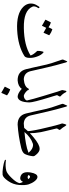

<svg xmlns="http://www.w3.org/2000/svg" viewBox="883 -1649 1004 2810"><g transform="rotate(90 1385.0 -244.0)"><path d="M755 -372Q772 -356 785.5 -333Q799 -310 809 -281Q830 -224 827 -169Q825 -115 800 -99Q727 -53 632 -26Q537 1 418 7Q181 19 80 -83Q16 -149 37 -236Q42 -254 52.5 -273.5Q63 -293 78 -314Q82 -321 90 -319Q95 -318 98 -311Q101 -305 97 -300Q82 -280 76 -257Q69 -235 78 -216Q135 -86 390 -91Q517 -93 617.5 -117.5Q718 -142 792 -189Q782 -228 727 -285Q724 -288 725 -309Q725 -311 725 -312Q726 -336 736 -372Q740 -386 755 -372ZM406 -505Q407 -508 413 -507Q434 -500 453.5 -490Q473 -480 492 -466Q497 -462 494 -457L460 -381Q458 -378 450 -383Q447 -386 431 -394.5Q415 -403 387 -418L359 -359Q357 -354 349 -360Q345 -363 325.5 -374Q306 -385 272 -404Q267 -407 269 -410L306 -483Q307 -486 313 -485Q331 -480 347.5 -471.5Q364 -463 379 -452Z M876 -720Q879 -726 881 -726Q887 -727 894 -705Q939 -550 964 -440Q988 -336 1002.5 -273Q1017 -210 1022 -188Q1045 -96 1139 -90Q1166 -88 1166 -54Q1167 0 1155 0Q1024 0 993 -122Q981 -173 969 -224.5Q957 -276 946 -328Q925 -432 904.5 -496.5Q884 -561 855 -643Q849 -658 853 -668Z M1383 -90Q1402 -85 1404 -79Q1407 -71 1408 -55Q1411 0 1399 0Q1345 0 1280 -61Q1244 -6 1155 0Q1145 0 1139 -15L1124 -57Q1120 -66 1124 -78Q1128 -88 1139 -90Q1248 -99 1275 -156Q1279 -164 1288 -164Q1297 -164 1299 -155Q1300 -147 1303 -143Q1344 -98 1383 -90ZM1286 112Q1287 109 1293 110Q1335 124 1372 152Q1376 156 1374 160L1340 236Q1338 241 1330 235Q1326 232 1306.5 221Q1287 210 1253 191Q1247 188 1249 185Z M1299 -660Q1307 -696 1309 -705Q1310 -714 1317 -714Q1325 -714 1330 -704Q1353 -659 1386 -631Q1397 -621 1389 -608L1372 -577Q1380 -549 1387.5 -523Q1395 -497 1403 -473Q1480 -224 1479 -171Q1475 -12 1399 0Q1398 0 1397 0Q1381 -2 1372 -66Q1370 -82 1376 -87Q1379 -90 1383 -90Q1437 -96 1451 -135Q1443 -174 1425.5 -236Q1408 -298 1383 -381Q1358 -464 1342 -515Q1326 -566 1321 -585L1301 -642Q1297 -654 1299 -660Z M1524 -720Q1527 -726 1529 -726Q1535 -727 1542 -705Q1587 -550 1612 -440Q1636 -336 1650.5 -273Q1665 -210 1670 -188Q1693 -96 1787 -90Q1814 -88 1814 -54Q1815 0 1803 0Q1672 0 1641 -122Q1629 -173 1617 -224.5Q1605 -276 1594 -328Q1573 -432 1552.5 -496.5Q1532 -561 1503 -643Q1497 -658 1501 -668Z M1803 -708Q1807 -714 1810 -713Q1814 -712 1819 -705Q1836 -677 1850.5 -657Q1865 -637 1875 -627Q1886 -618 1879 -607L1863 -582Q1858 -574 1862 -561Q1886 -461 1899 -406Q1912 -351 1914 -340Q1923 -290 1926.5 -250Q1930 -210 1929 -180Q2054 -296 2122 -316Q2158 -327 2183 -318Q2221 -305 2260 -250Q2268 -239 2266 -221Q2259 -158 2235 -107Q2217 -71 2147 -53Q2059 -32 1973 -18.5Q1887 -5 1803 0Q1793 0 1782 -22Q1770 -46 1770 -67Q1771 -88 1787 -90Q1808 -91 1824 -93Q1840 -95 1852 -96L1899 -150Q1899 -154 1898.5 -163.5Q1898 -173 1896 -188Q1894 -203 1890.5 -222.5Q1887 -242 1883 -265Q1879 -288 1869.5 -331Q1860 -374 1845 -435Q1811 -579 1799 -614Q1786 -649 1787 -654Q1790 -671 1794 -684Q1798 -697 1803 -708ZM2103 -226Q2093 -226 2083 -223Q1989 -192 1912 -100Q2007 -108 2081.5 -122Q2156 -136 2210 -157Q2217 -159 2212 -164Q2161 -224 2103 -226Z M2505 -194Q2523 -291 2570 -290Q2599 -290 2631 -250Q2647 -230 2658 -208Q2669 -186 2678 -161Q2694 -111 2687 -22Q2680 67 2628 141Q2575 216 2537 220Q2497 224 2430 214Q2396 209 2371.5 202.5Q2347 196 2331 190Q2318 185 2318 178Q2319 170 2330 172Q2411 183 2478 166Q2498 161 2525.5 141Q2553 121 2586 86Q2620 51 2638.5 22Q2657 -7 2661 -31Q2649 -73 2640 -77Q2613 -18 2549 -48Q2485 -78 2505 -194ZM2602 -157Q2566 -204 2540 -161Q2570 -133 2602 -157Z"/></g></svg>

Font: Amiri
Style: Italic
Weight: 400
Italic angle: 10°
Designer: Khaled Hosny
Version: Version 0.113